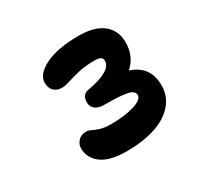

<svg xmlns="http://www.w3.org/2000/svg" viewBox="-106 -976 712 693"><g transform="rotate(-30 250.0 -630.0)"><path d="M238.8 -405.8Q168.5 -405.8 134.3 -431.4Q100.1 -457 100.1 -498Q100.1 -513.7 112.3 -527.3Q124.5 -541 147 -541Q155.8 -541 165.5 -535.6Q175.3 -530.3 193.1 -524.7Q210.9 -519 240.2 -519Q294.9 -519 334.5 -531Q374 -543 374 -562Q374 -579.6 346.7 -585.7Q319.3 -591.8 250 -591.8Q226.6 -591.8 213.9 -602.5Q201.2 -613.3 201.2 -629.9Q201.2 -664.1 231 -668Q333 -686.5 333 -728Q333 -739.7 324.7 -743.9Q316.4 -748 299.8 -748Q262.2 -748 232.9 -741.2Q203.6 -734.4 184.3 -727.8Q165 -721.2 151.9 -721.2Q129.9 -721.2 117.4 -733.6Q105 -746.1 105 -768.1Q105 -803.2 155.8 -828.6Q206.5 -854 295.9 -854Q362.3 -854 396.7 -825.9Q431.2 -797.9 431.2 -749Q431.2 -690.4 390.1 -654.8Q465.8 -630.4 465.8 -549.8Q465.8 -503.4 435.8 -470.5Q405.8 -437.5 355.2 -421.6Q304.7 -405.8 238.8 -405.8Z"/></g></svg>

Font: Shantell Sans Irregular Bouncy
Style: Regular
Weight: 600
Designer: Stephen Nixon, Anya Danilova, Shantell Martin
Foundry: Arrow Type
Version: Version 1.006;[9816181b4]